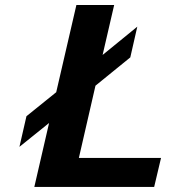

<svg xmlns="http://www.w3.org/2000/svg" viewBox="-20 -742 686 762"><path d="M591.8 0H116.2L174.8 -253.9L57.1 -159.2L85 -280.8L203.1 -376L283.2 -722.2H433.1L387.2 -523.9L524.9 -636.2L497.1 -514.2L358.9 -401.9L293 -115.2H619.1Z"/></svg>

Font: Perun
Style: Bold Italic
Weight: 700
Italic angle: -12°
Foundry: Copyright (c) Stefan Peev, Context Ltd, 2016
Version: Version 001.000